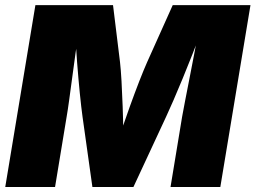

<svg xmlns="http://www.w3.org/2000/svg" viewBox="-20 -748 1022 768"><path d="M1 0 121.6 -727.5H432.1L460 -500Q463.4 -470.7 466.1 -423.1Q468.8 -375.5 470.7 -321Q472.7 -266.6 473.1 -216.6Q473.6 -166.5 473.1 -131.8H434.6Q445.3 -166.5 462.4 -216.6Q479.5 -266.6 499 -321Q518.6 -375.5 537.1 -423.1Q555.7 -470.7 568.8 -500L670.9 -727.5H981.9L861.3 0H662.1L708.5 -281.2Q712.9 -306.2 720.9 -347.2Q729 -388.2 738.5 -437.3Q748 -486.3 757.6 -535.9Q767.1 -585.4 773.9 -627.4H786.6Q769.5 -581.5 750 -531.7Q730.5 -481.9 710.9 -434.6Q691.4 -387.2 674.1 -347.4Q656.7 -307.6 644.5 -281.2L513.7 0H349.6L310.1 -281.2Q305.2 -316.4 299.3 -374.5Q293.5 -432.6 288.3 -499.8Q283.2 -566.9 280.8 -627.4H295.9Q289.1 -585.4 282.2 -535.9Q275.4 -486.3 268.8 -437.3Q262.2 -388.2 256.6 -347.2Q251 -306.2 246.6 -281.2L200.2 0Z"/></svg>

Font: Inter 16pt Black
Style: Italic
Weight: 900
Italic angle: -9.3988°
Version: Version 4.001;git-66647c0bb